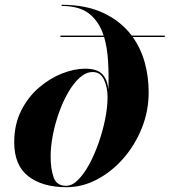

<svg xmlns="http://www.w3.org/2000/svg" viewBox="-20 -780 715 810"><path d="M234.9 -629.9H417.2Q398.9 -687.5 357.5 -721.2Q316.2 -754.9 240 -754.9V-759.8Q343.3 -759.8 417 -724.9Q490.7 -689.9 535.6 -629.9H675V-624H539.8Q573.7 -576.7 590.5 -517Q607.2 -457.3 607.2 -389.9Q607.2 -311.3 578.2 -239.4Q549.3 -167.5 500.1 -111.3Q450.9 -55.2 388.9 -22.7Q326.9 9.8 261 9.8Q158.9 9.8 99.5 -36.4Q40 -82.5 40 -179.9Q40 -254.9 69.1 -312.7Q98.1 -370.6 144.2 -410.2Q190.2 -449.7 241.9 -470Q293.7 -490.2 339.1 -490.2Q387.9 -490.2 409.9 -468.9Q431.9 -447.5 437.7 -403.8Q439.2 -467 435.8 -523.1Q432.4 -579.1 419.2 -624H234.9ZM259 3.9Q284.2 3.9 309.3 -21.1Q334.5 -46.1 356.8 -87.5Q379.2 -128.9 396.5 -178.6Q413.8 -228.3 423.8 -278.3Q433.8 -328.4 433.8 -370.1Q433.8 -411.4 418.9 -443.7Q404.1 -476.1 371.1 -476.1Q343 -476.1 316.8 -452.8Q290.5 -429.4 268.1 -390.7Q245.6 -352.1 228.9 -305.1Q212.2 -258.1 202.9 -209.8Q193.6 -161.6 193.6 -119.9Q193.6 -68.1 206.1 -32.1Q218.5 3.9 259 3.9Z"/></svg>

Font: Bodoni* 36
Style: Bold Italic
Weight: 700
Italic angle: -13°
Version: Version 2.000; ttfautohint (v1.8.1)